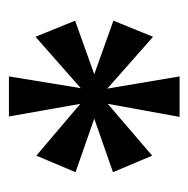

<svg xmlns="http://www.w3.org/2000/svg" viewBox="-16 -784 432 441"><g transform="rotate(90 200.5 -564.0)"><path d="M156 -368H248L219 -532L338 -431L376 -521L253 -564L376 -607L338 -697L219 -595L249 -760H156L184 -594L65 -699L28 -608L151 -564L28 -520L65 -429L183 -533Z"/></g></svg>

Font: Noto Serif Khmer ExtraCondensed
Style: Bold
Weight: 700
Width: 2
Designer: Danh Hong and the Monotype Design Team
Foundry: Monotype Imaging Inc.
Version: Version 2.004